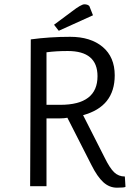

<svg xmlns="http://www.w3.org/2000/svg" viewBox="-20 -865 621 892"><path d="M123 -682Q211 -694 306 -694Q401 -694 457 -647Q513 -600 513 -515Q513 -370 366 -330L466 -133Q490 -84 510.5 -64.5Q531 -45 560 -45L563 3Q559 7 523.5 7Q488 7 460 -18.5Q432 -44 405 -98L293 -318Q278 -315 258 -315H196V0H120ZM196 -378H260Q433 -378 433 -511Q433 -628 295 -628Q239 -628 196 -622ZM395 -837 412 -794 253 -722 231 -750 313 -811Q357 -845 372 -845Q387 -845 395 -837Z"/></svg>

Font: Ruluko
Style: Regular
Weight: 400
Designer: Ana Sanfelippo, Angelica Diaz, Meme Hernandez
Foundry: Ana Sanfelippo, Angelica Diaz y Meme Hernandez
Version: Version 1.001